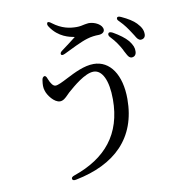

<svg xmlns="http://www.w3.org/2000/svg" viewBox="-89 -859 929 991"><g transform="rotate(-10 375.0 -363.5)"><path d="M585 -569C586 -567 587 -565 588 -562C593 -554 595 -548 600 -540C606 -529 613 -522 622 -522C637 -522 647 -532 647 -550C648 -567 642 -584 624 -607C607 -627 581 -646 548 -665C536 -671 528 -671 525 -665C522 -659 523 -652 532 -643C556 -618 572 -593 585 -569ZM150 -431C157 -406 189 -363 219 -363C236 -363 249 -376 261 -388L273 -400C304 -427 369 -484 415 -484C459 -484 489 -428 489 -326C489 -143 394 -32 226 26C214 30 208 35 210 43C212 50 219 52 232 49C437 8 563 -109 563 -315C563 -442 508 -523 422 -523C372 -523 319 -496 276 -474C247 -459 223 -447 210 -447C198 -447 186 -462 176 -488C172 -501 166 -507 160 -505C153 -502 149 -496 148 -485C145 -465 144 -448 150 -431ZM228 -752C268 -692 325 -682 351 -677C332 -661 302 -640 276 -620C266 -613 263 -607 265 -601C267 -595 275 -595 287 -601C326 -620 379 -647 413 -657C435 -664 458 -666 472 -666C493 -666 505 -676 505 -688C505 -715 466 -735 434 -735C428 -735 421 -733 412 -732C400 -729 385 -726 370 -726C333 -726 292 -733 246 -768C235 -777 227 -779 224 -774C221 -768 221 -762 228 -752ZM591 -717C616 -692 630 -671 645 -648C648 -644 653 -636 656 -631C665 -615 672 -605 684 -604C700 -604 709 -614 709 -629C709 -649 702 -666 680 -689C665 -705 638 -722 605 -737C593 -743 585 -742 583 -737C580 -731 582 -725 591 -717Z"/></g></svg>

Font: 寒蝉锦书宋 CompactLight
Style: Bold
Weight: 400
Width: 4
Designer: 寒蝉锦书宋{Warren} 思源宋体{Ryoko NISHIZUKA 西塚涼子 (kana & ideographs); Frank Grießhammer (Latin, Greek & Cyrillic); Wenlong ZHANG 
Foundry: Adobe & ChillType
Version: Version 2.000;Glyphs 3.1.1 (3135)